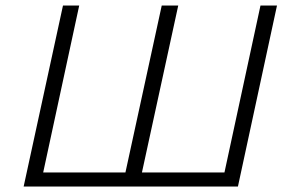

<svg xmlns="http://www.w3.org/2000/svg" viewBox="-20 -678 1040 698"><path d="M927 -658H987L845 0H66L209 -658H268L137 -51H436L568 -658H628L496 -51H796Z"/></svg>

Font: EauTestInfant Semilight
Style: Italic
Weight: 300
Italic angle: -12°
Designer: Christian Thalmann (Catharsis Fonts)
Version: Version 0.001;PS 000.001;hotconv 1.0.88;makeotf.lib2.5.64775